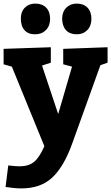

<svg xmlns="http://www.w3.org/2000/svg" viewBox="-26 -805 619 1069"><path d="M573 -542V-456L533 -442L375 -3Q329 124 264.5 184Q200 244 93 244Q56 244 5 236L20 116Q60 121 82 121Q134 121 164 96Q194 71 221 9L40 -434L-6 -447V-533L257 -542V-456L208 -440L298 -170L375 -434L326 -447V-533ZM90 -702Q90 -740 112.5 -762.5Q135 -785 170 -785Q209 -785 231 -762.5Q253 -740 253 -700Q253 -661 229.5 -637.5Q206 -614 170 -614Q131 -614 110.5 -637Q90 -660 90 -702ZM320 -700Q320 -739 343 -762Q366 -785 401 -785Q439 -785 461 -762.5Q483 -740 483 -700Q483 -661 460 -637.5Q437 -614 401 -614Q363 -614 342 -636.5Q321 -659 320 -700Z"/></svg>

Font: Bitter Pro ExtraBold
Style: Regular
Weight: 800
Designer: Sol Matas, and Bitter project Authors
Foundry: Sol Matas
Version: Version 1.010